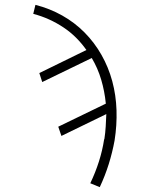

<svg xmlns="http://www.w3.org/2000/svg" viewBox="-20 -548 640 791"><path d="M391 223 352 207Q373 163 387.5 117.5Q402 72 409 26L410 25Q414 -1 415.5 -27Q417 -53 418 -78L233 12L220 -26L416 -121Q411 -172 397 -219.5Q383 -267 358 -309L154 -210L142 -247L336 -342Q317 -369 293.5 -392.5Q270 -416 241.5 -435Q213 -454 182 -468Q151 -482 117 -491L126 -528Q185 -513 236.5 -484Q288 -455 328.5 -414Q369 -373 398 -322Q427 -271 442.5 -213.5Q458 -156 460 -94Q462 -32 452 31Q443 80 428 128Q413 176 391 223Z"/></svg>

Font: Iosevka Aile XLt Obl
Style: Regular
Weight: 200
Italic angle: -9°
Designer: Belleve Invis
Foundry: Belleve Invis
Version: Version 31.1.0; ttfautohint (v1.8.4)